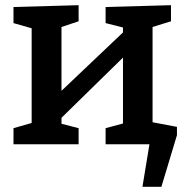

<svg xmlns="http://www.w3.org/2000/svg" viewBox="-20 -556 715 740"><path d="M32 0V-62L102 -82V-447L32 -467V-529L283 -536V-474L217 -452V-206L454 -431V-450L387 -467V-529L639 -536V-474L568 -452V-82L639 -62V0H387V-62L454 -80V-334L217 -102V-79L283 -62V0ZM504 -97 662 -67V-35L602 164H529L556 0H485Z"/></svg>

Font: Bitter SemiBold
Style: Regular
Weight: 600
Designer: Sol Matas, and Bitter project Authors
Foundry: Sol Matas
Version: Version 2.001